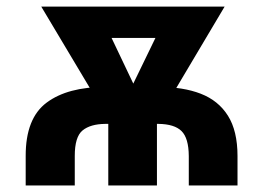

<svg xmlns="http://www.w3.org/2000/svg" viewBox="-20 -566 803 586"><path d="M208.2 0H58.4V-89.8Q58.1 -205.1 122.5 -252.9Q186.8 -300.7 301 -300.6H463.3Q538.7 -300.9 592.6 -280Q646.6 -259.1 675.7 -212.8Q704.9 -166.5 704.9 -89.8V0H556.2V-89.8Q555.8 -144.6 534 -166Q512.3 -187.4 463.3 -187.9H301Q255.9 -187.4 232 -167.9Q208.1 -148.4 208.2 -89.8ZM582.2 -545.9V-450.2H206.6V-545.9ZM355.1 -245.5 500.8 -545.9H665.6L451.2 -185H371.9ZM275 -545.9 419.3 -242.6 400.6 -185H321.3L105.9 -545.9ZM459 -249V0H310.5V-249Z"/></svg>

Font: Inter V
Style: 
Weight: 400
Designer: Rasmus Andersson
Foundry: rsms
Version: Version 4.000;git-a3f224843